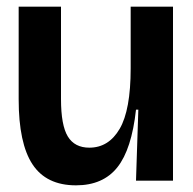

<svg xmlns="http://www.w3.org/2000/svg" viewBox="-20 -542 580 576"><path d="M208 14Q119 14 77.5 -49Q36 -112 36 -244V-522H163V-245Q163 -166 183.5 -132.5Q204 -99 248 -99Q306 -99 339 -155.5Q372 -212 372 -337V-522H499V-251V0H388L395 -213H388Q375 -94 332 -40Q289 14 208 14Z"/></svg>

Font: Bricolage Grotesque 96pt SemiBold
Style: Regular
Weight: 600
Designer: Mathieu Triay
Foundry: Atelier Triay
Version: Version 1.001; ttfautohint (v1.8.4.7-5d5b);gftools[0.9.33.de